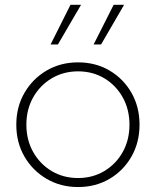

<svg xmlns="http://www.w3.org/2000/svg" viewBox="-20 -752 635 782"><path d="M297.9 9.8Q226.6 9.8 169.7 -23.7Q112.8 -57.1 79.6 -114.3Q46.4 -171.4 46.4 -244.1Q46.4 -316.4 79.6 -373.8Q112.8 -431.2 169.7 -464.6Q226.6 -498 297.9 -498Q369.6 -498 426.3 -464.6Q482.9 -431.2 515.6 -373.8Q548.3 -316.4 548.3 -244.1Q548.3 -171.9 515.6 -114.5Q482.9 -57.1 426.3 -23.7Q369.6 9.8 297.9 9.8ZM297.9 -26.9Q357.4 -26.9 405 -55.4Q452.6 -84 480 -133.1Q507.3 -182.1 507.3 -244.1Q507.3 -306.2 480 -355.2Q452.6 -404.3 405.3 -432.9Q357.9 -461.4 297.9 -461.4Q238.3 -461.4 190.4 -432.9Q142.6 -404.3 115 -355.2Q87.4 -306.2 87.4 -244.1Q87.4 -182.1 115 -133.1Q142.6 -84 190.2 -55.4Q237.8 -26.9 297.9 -26.9ZM215.8 -570.8H186L267.1 -732.4H310.1ZM391.6 -570.8H361.3L442.9 -732.4H485.4Z"/></svg>

Font: Kumbh Sans ExtraLight
Style: Regular
Weight: 250
Version: Version 1.005